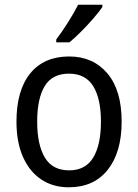

<svg xmlns="http://www.w3.org/2000/svg" viewBox="-20 -786 586 816"><path d="M497 -269Q497 -139 438 -64.5Q379 10 272 10Q205 10 155 -23.5Q105 -57 77.5 -119.5Q50 -182 50 -269Q50 -402 108.5 -474Q167 -546 274 -546Q375 -546 436 -474.5Q497 -403 497 -269ZM138 -269Q138 -171 170.5 -116.5Q203 -62 274 -62Q343 -62 376 -116Q409 -170 409 -269Q409 -367 376 -420Q343 -473 273 -473Q202 -473 170 -420Q138 -367 138 -269ZM415 -756Q402 -737 377.5 -708.5Q353 -680 325 -652Q297 -624 275 -606H219V-618Q243 -650 269 -691Q295 -732 312 -766H415Z"/></svg>

Font: Noto Sans Sinhala SemiCondensed
Style: Regular
Weight: 400
Width: 4
Designer: Jelle Bosma - Monotype Design Team
Foundry: Monotype Imaging Inc.
Version: Version 2.006; ttfautohint (v1.8.4.7-5d5b)